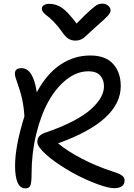

<svg xmlns="http://www.w3.org/2000/svg" viewBox="-20 -1012 727 1045"><path d="M536.1 -992.2Q555.7 -992.2 568.8 -981Q582 -969.7 582 -955.1Q582 -943.4 567.6 -927Q553.2 -910.6 501 -865.2Q485.4 -851.6 465.1 -832.3Q444.8 -813 437.5 -807.1Q430.2 -801.3 418.2 -796.1Q406.2 -791 391.1 -791Q368.2 -791 351.6 -801.8Q335 -812.5 315.9 -840.8Q295.4 -870.1 273.4 -892.6Q251.5 -915 238.3 -924.3Q225.1 -933.6 216.6 -943.8Q208 -954.1 208 -965.8Q208 -977.1 219 -984.1Q230 -991.2 248 -991.2Q285.2 -991.2 316.9 -969.7Q348.6 -948.2 397 -883.8Q444.3 -933.1 472.4 -957.5Q500.5 -981.9 511.7 -987.1Q522.9 -992.2 536.1 -992.2ZM118.2 13.2Q62 13.2 62 -109.9Q62 -215.8 112.8 -378.9Q109.9 -429.2 100.6 -471.9Q91.3 -514.6 69.8 -574.2Q56.6 -607.9 63.2 -624.5Q69.8 -641.1 97.2 -641.1Q160.6 -641.1 180.2 -509.8Q234.9 -611.3 309.3 -660.6Q383.8 -710 471.2 -710Q554.2 -710 595.7 -664.1Q637.2 -618.2 637.2 -543.9Q637.2 -353.5 295.9 -231.9Q346.2 -189.9 425 -148.7Q503.9 -107.4 597.2 -77.1Q632.3 -66.4 645.3 -55.7Q658.2 -44.9 658.2 -30.8Q658.2 12.2 600.1 12.2Q571.3 12.2 514.9 -8.1Q458.5 -28.3 398.4 -59.3Q338.4 -90.3 281.2 -130.9Q224.1 -171.4 195.8 -208Q177.7 -231 185.3 -254.9Q192.9 -278.8 224.1 -289.1Q312 -318.8 376.7 -352.5Q441.4 -386.2 477.1 -419.2Q512.7 -452.1 529.3 -482.4Q545.9 -512.7 545.9 -542Q545.9 -578.6 525.1 -601.3Q504.4 -624 460.9 -624Q398.9 -624 341.8 -579.1Q284.7 -534.2 243.2 -459Q201.7 -383.8 176.8 -280.8Q151.9 -177.7 151.9 -66.9Q151.9 -17.1 145 -2Q138.2 13.2 118.2 13.2Z"/></svg>

Font: Shantell Sans Normal
Style: Regular
Weight: 400
Designer: Stephen Nixon, Anya Danilova, Shantell Martin
Foundry: Arrow Type
Version: Version 1.006;[559af2be0]